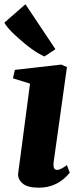

<svg xmlns="http://www.w3.org/2000/svg" viewBox="-33 -871 379 901"><path d="M294.4 -60.5Q236.8 9.8 149.9 9.8Q97.7 9.8 74.7 -8.8Q51.8 -27.3 51.8 -52.7Q51.8 -57.6 54.4 -75Q57.1 -92.3 62.5 -134.3L107.9 -478.5L27.8 -503.4L36.6 -543L254.4 -567.9L281.2 -556.2L218.8 -110.8Q217.8 -103.5 217.8 -97.7Q217.8 -73.7 235.8 -73.7Q250.5 -73.7 280.8 -96.2ZM175.8 -606Q121.6 -628.9 41 -703.1Q2 -738.8 -12.7 -764.6L86.4 -851.1L227.1 -640.1Z"/></svg>

Font: Merriweather
Style: Heavy Italic
Weight: 900
Italic angle: -7°
Designer: Eben Sorkin
Foundry: Eben Sorkin
Version: Version 1.001